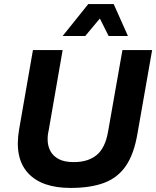

<svg xmlns="http://www.w3.org/2000/svg" viewBox="-20 -914 768 944"><path d="M327 10Q184 10 117 -64Q50 -138 74 -278L142 -668H288L219 -271Q213 -247 214.5 -220Q216 -193 228.5 -170Q241 -147 268.5 -132Q296 -117 343 -117Q413 -117 455 -151.5Q497 -186 511 -265L582 -668H728L656 -258Q639 -157 599 -98.5Q559 -40 492 -15Q425 10 327 10ZM288 -737 414 -894H539L609 -737H514L471 -823L399 -737Z"/></svg>

Font: Gantari
Style: Bold Italic
Weight: 700
Italic angle: -10°
Designer: Anugrah Pasau
Foundry: Lafontype
Version: Version 1.000; ttfautohint (v1.8.4.7-5d5b)